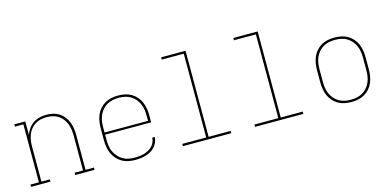

<svg xmlns="http://www.w3.org/2000/svg" viewBox="-70 -1135 3139 1543"><g transform="rotate(-15 1500.0 -363.5)"><path d="M197 0H36V-19H106V-501H36V-520H127V-407Q136 -434 153 -458Q170 -482 194 -498Q218 -514 246.5 -521Q275 -528 303 -528Q331 -528 358 -522Q385 -516 408 -501.5Q431 -487 448.5 -465Q466 -443 476 -417.5Q486 -392 490 -364.5Q494 -337 494 -310V-19H564V0H403V-19H473V-310Q473 -335 469.5 -360Q466 -385 457 -408Q448 -431 432.5 -451Q417 -471 395.5 -484.5Q374 -498 349.5 -503.5Q325 -509 300 -509Q275 -509 250.5 -503.5Q226 -498 204.5 -484.5Q183 -471 167.5 -451Q152 -431 143 -408Q134 -385 130.5 -360Q127 -335 127 -310V-19H197Z M901 8Q873 8 845 2.5Q817 -3 792.5 -17Q768 -31 749 -52.5Q730 -74 718.5 -100Q707 -126 702.5 -154Q698 -182 698 -210V-310Q698 -338 702.5 -366Q707 -394 718 -420Q729 -446 748 -467.5Q767 -489 791.5 -503Q816 -517 844 -522.5Q872 -528 900 -528Q928 -528 956 -522.5Q984 -517 1008.5 -503Q1033 -489 1052 -467.5Q1071 -446 1082 -420Q1093 -394 1097.5 -366Q1102 -338 1102 -310V-251H719V-210Q719 -184 722.5 -158.5Q726 -133 736.5 -110Q747 -87 764 -67Q781 -47 803 -34Q825 -21 850.5 -16Q876 -11 901 -11Q921 -11 941 -13Q961 -15 980 -20.5Q999 -26 1016.5 -35.5Q1034 -45 1048 -59Q1062 -73 1070 -91.5Q1078 -110 1079 -130H1100Q1099 -108 1090 -86.5Q1081 -65 1066 -48.5Q1051 -32 1031 -21Q1011 -10 989.5 -3.5Q968 3 946 5.5Q924 8 901 8ZM719 -269H1081V-310Q1081 -336 1077.5 -361Q1074 -386 1064 -409.5Q1054 -433 1037 -453Q1020 -473 998 -486Q976 -499 951 -504Q926 -509 900 -509Q874 -509 849 -504Q824 -499 802 -486Q780 -473 763 -453Q746 -433 736 -409.5Q726 -386 722.5 -361Q719 -336 719 -310Z M1299 0V-19H1498V-716H1315V-735H1518V-19H1701V0Z M1899 0V-19H2098V-716H1915V-735H2118V-19H2301V0Z M2700 8Q2672 8 2644 2.5Q2616 -3 2591.5 -17Q2567 -31 2548 -52.5Q2529 -74 2518 -100Q2507 -126 2502.5 -154Q2498 -182 2498 -210V-310Q2498 -338 2502.5 -366Q2507 -394 2518 -420Q2529 -446 2548 -467.5Q2567 -489 2591.5 -503Q2616 -517 2644 -522.5Q2672 -528 2700 -528Q2728 -528 2756 -522.5Q2784 -517 2808.5 -503Q2833 -489 2852 -467.5Q2871 -446 2882 -420Q2893 -394 2897.5 -366Q2902 -338 2902 -310V-210Q2902 -182 2897.5 -154Q2893 -126 2882 -100Q2871 -74 2852 -52.5Q2833 -31 2808.5 -17Q2784 -3 2756 2.5Q2728 8 2700 8ZM2700 -11Q2726 -11 2751 -16Q2776 -21 2798 -34Q2820 -47 2837 -67Q2854 -87 2864 -110.5Q2874 -134 2877.5 -159Q2881 -184 2881 -210V-310Q2881 -336 2877.5 -361Q2874 -386 2864 -409.5Q2854 -433 2837 -453Q2820 -473 2798 -486Q2776 -499 2751 -504Q2726 -509 2700 -509Q2674 -509 2649 -504Q2624 -499 2602 -486Q2580 -473 2563 -453Q2546 -433 2536 -409.5Q2526 -386 2522.5 -361Q2519 -336 2519 -310V-210Q2519 -184 2522.5 -159Q2526 -134 2536 -110.5Q2546 -87 2563 -67Q2580 -47 2602 -34Q2624 -21 2649 -16Q2674 -11 2700 -11Z"/></g></svg>

Font: Iosevka HT Thin Extended
Style: Regular
Weight: 100
Width: 7
Monospace: yes
Designer: Belleve Invis
Foundry: Belleve Invis
Version: Version 32.3.0; ttfautohint (v1.8.4)